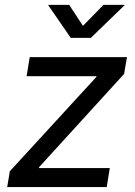

<svg xmlns="http://www.w3.org/2000/svg" viewBox="-20 -762 551 782"><path d="M9.3 0 20 -64.5 372.1 -448.2 373 -451.7H88.4L101.1 -529.3H497.1L485.4 -460.9L139.2 -81.1L138.7 -77.6H427.2L414.6 0ZM261.7 -742.2 317.9 -656.7 401.4 -742.2H486.8V-740.2L350.1 -607.9H268.1L176.8 -740.2L177.2 -742.2Z"/></svg>

Font: Inter 24pt
Style: Italic
Weight: 400
Italic angle: -9.3988°
Designer: Rasmus Andersson
Foundry: rsms
Version: Version 4.001;git-66647c0bb